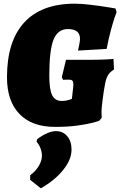

<svg xmlns="http://www.w3.org/2000/svg" viewBox="-20 -679 658 1044"><path d="M18 -259Q18 -455 112 -557Q206 -659 386 -659Q423 -659 472.5 -653Q522 -647 559.5 -641Q597 -635 608 -633L614 -613Q611 -607 602.5 -581.5Q594 -556 582 -511.5Q570 -467 560 -413L404 -404Q406 -411 410.5 -434Q415 -457 415 -468Q415 -521 349 -521Q294 -521 271 -463Q248 -405 248 -268Q248 -193 263.5 -161.5Q279 -130 316 -130Q337 -130 354 -135.5Q371 -141 371 -142L378 -205Q379 -211 379 -222Q379 -235 373.5 -240.5Q368 -246 354 -246Q342 -246 334 -245.5Q326 -245 323 -245L316 -259L339 -354H489Q523 -354 560 -356Q597 -358 597 -359L600 -301Q578 -288 567.5 -270.5Q557 -253 552 -226Q545 -192 538.5 -141Q532 -90 532 -76Q532 -62 532.5 -51.5Q533 -41 533 -38L519 -22Q519 -21 487.5 -12.5Q456 -4 403 3.5Q350 11 279 11Q154 11 86 -59Q18 -129 18 -259ZM284 34Q322 34 345.5 61.5Q369 89 369 135Q369 188 324 244.5Q279 301 202 345L144 299V274Q173 253 190.5 224Q208 195 208 168Q208 148 200 127Q192 106 179 92L182 78Q209 57 236 45.5Q263 34 284 34Z"/></svg>

Font: Alegreya Black
Style: Italic
Weight: 900
Italic angle: -7°
Designer: Juan Pablo del Peral
Foundry: Huerta Tipografica
Version: Version 2.007; ttfautohint (v1.6)